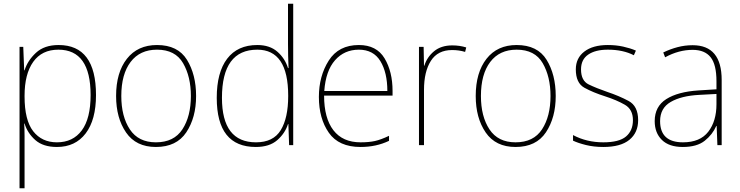

<svg xmlns="http://www.w3.org/2000/svg" viewBox="-20 -780 3977 1032"><path d="M294 -513Q467 -513 467 -269Q467 -143 419.5 -79Q372 -15 286 -15Q205 -15 158.5 -74.5Q112 -134 112 -262V-265Q112 -382 158.5 -447.5Q205 -513 294 -513ZM295 -538Q218 -538 173 -496Q128 -454 112 -402H110L105 -528H85V232H112V15Q112 -16 112 -49Q112 -82 110 -116H112Q128 -64 170 -27Q212 10 286 10Q385 10 440.5 -63Q496 -136 496 -269Q496 -538 295 -538Z M1034 -264Q1034 -379 985 -458.5Q936 -538 824 -538Q720 -538 662 -464Q604 -390 604 -264Q604 -146 657.5 -68Q711 10 818 10Q929 10 981.5 -69Q1034 -148 1034 -264ZM632 -264Q632 -381 682 -447Q732 -513 824 -513Q922 -513 964 -440.5Q1006 -368 1006 -264Q1006 -155 960.5 -85Q915 -15 818 -15Q724 -15 678 -84.5Q632 -154 632 -264Z M1356 -15Q1173 -15 1173 -254Q1173 -513 1363 -513Q1529 -513 1529 -266V-263Q1529 -146 1489 -80.5Q1449 -15 1356 -15ZM1355 10Q1428 10 1470 -26.5Q1512 -63 1528 -113H1530L1534 0H1556V-760H1528V-543Q1528 -482 1531 -414H1528Q1512 -466 1471 -502Q1430 -538 1363 -538Q1257 -538 1201 -464.5Q1145 -391 1145 -254Q1145 10 1355 10Z M1909 -538Q1800 -538 1747 -454.5Q1694 -371 1694 -259Q1694 -143 1747.5 -66.5Q1801 10 1918 10Q2002 10 2071 -23V-50Q2027 -29 1995 -22Q1963 -15 1918 -15Q1822 -15 1772 -80Q1722 -145 1722 -266H2090V-291Q2090 -395 2047 -466.5Q2004 -538 1909 -538ZM1909 -513Q1987 -513 2024.5 -451.5Q2062 -390 2062 -291H1723Q1731 -400 1781 -456.5Q1831 -513 1909 -513Z M2411 -536Q2351 -536 2313 -504.5Q2275 -473 2261 -427H2259L2257 -528H2232V0H2259V-297Q2259 -395 2296 -453Q2333 -511 2410 -511Q2447 -511 2480 -501L2486 -525Q2451 -536 2411 -536Z M2967 -264Q2967 -379 2918 -458.5Q2869 -538 2757 -538Q2653 -538 2595 -464Q2537 -390 2537 -264Q2537 -146 2590.5 -68Q2644 10 2751 10Q2862 10 2914.5 -69Q2967 -148 2967 -264ZM2565 -264Q2565 -381 2615 -447Q2665 -513 2757 -513Q2855 -513 2897 -440.5Q2939 -368 2939 -264Q2939 -155 2893.5 -85Q2848 -15 2751 -15Q2657 -15 2611 -84.5Q2565 -154 2565 -264Z M3410 -134Q3410 -210 3358.5 -237.5Q3307 -265 3244 -286Q3186 -306 3144.5 -326Q3103 -346 3103 -407Q3103 -460 3141.5 -486.5Q3180 -513 3247 -513Q3329 -513 3387 -483L3398 -508Q3368 -521 3329.5 -529.5Q3291 -538 3247 -538Q3167 -538 3121 -503Q3075 -468 3075 -407Q3075 -334 3121 -308.5Q3167 -283 3233 -262Q3295 -242 3338.5 -217Q3382 -192 3382 -134Q3382 -78 3345 -46.5Q3308 -15 3223 -15Q3133 -15 3060 -54V-24Q3087 -11 3129.5 -0.5Q3172 10 3223 10Q3316 10 3363 -28.5Q3410 -67 3410 -134Z M3831 -275V-220Q3831 -129 3787 -72Q3743 -15 3651 -15Q3528 -15 3528 -129Q3528 -199 3585 -232Q3642 -265 3738 -270ZM3703 -537Q3661 -537 3621.5 -526.5Q3582 -516 3545 -498L3555 -472Q3628 -512 3703 -512Q3768 -512 3799.5 -472.5Q3831 -433 3831 -343V-300L3735 -294Q3624 -287 3561.5 -247.5Q3499 -208 3499 -129Q3499 -66 3537.5 -28Q3576 10 3650 10Q3726 10 3768 -23.5Q3810 -57 3830 -103H3832L3836 0H3859V-350Q3859 -537 3703 -537Z"/></svg>

Font: Noto Sans Display Thin
Style: Regular
Weight: 250
Designer: Monotype Design Team
Foundry: Monotype Imaging Inc.
Version: Version 1.900